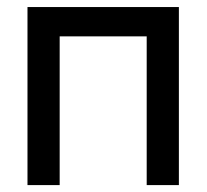

<svg xmlns="http://www.w3.org/2000/svg" viewBox="-20 -536 598 556"><path d="M498 -515.6V0H404.8V-430.7H152.8V0H59.6V-515.6Z"/></svg>

Font: Inter Cardless Display
Style: Regular
Weight: 400
Designer: Rasmus Andersson
Foundry: rsms
Version: Version 4.001;git-9221beed3